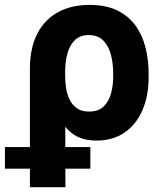

<svg xmlns="http://www.w3.org/2000/svg" viewBox="-65 -573 676 796"><path d="M59 203.1V-288.5Q59.3 -374.2 89.6 -433.2Q119.8 -492.1 175.3 -522.4Q230.9 -552.7 306.2 -552.7Q373.4 -552.7 420.2 -530.2Q466.9 -507.6 495.8 -468.2Q524.8 -428.7 538 -377Q551.2 -325.3 551.2 -266.8V-257Q551.7 -176.9 525.7 -116.8Q499.8 -56.8 451.5 -23.5Q403.1 9.8 335.4 9.8Q272 9.8 232.8 -20.8Q193.7 -51.5 171.8 -106.2Q150 -160.9 137.7 -233L205.1 -257.8Q205.1 -233 209.1 -207.1Q213.2 -181.2 224 -159.3Q234.8 -137.3 254.3 -123.9Q273.9 -110.5 304.5 -110.5Q343.8 -110.5 365.5 -132.3Q387.2 -154 395.9 -187.7Q404.6 -221.5 404.3 -257V-266.8Q404.3 -310.4 394.6 -346.9Q385 -383.4 362.6 -405.6Q340.3 -427.7 302.1 -427.7Q266.9 -427.7 245.4 -406.7Q223.8 -385.7 214.4 -350.8Q204.9 -315.9 205.1 -274.2L206.2 203.1ZM-44.5 126.2V36.7H309.6V126.2Z"/></svg>

Font: Inter V
Style: 
Weight: 400
Designer: Rasmus Andersson
Foundry: rsms
Version: Version 4.000;git-a3f224843